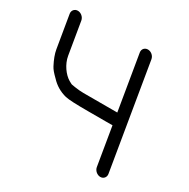

<svg xmlns="http://www.w3.org/2000/svg" viewBox="-158 -619 770 784"><g transform="rotate(30 227.0 -227.0)"><path d="M342.1 -215.5H182.6C170.5 -215.5 156.5 -216.7 140.7 -219.1L124.2 -221.9C123.6 -222.1 117.3 -224.9 108.7 -230C84.5 -244.4 58.6 -278.7 52.4 -316L27.1 -467.5C24.6 -482.5 10.1 -495 -4.9 -495C-20 -495 -30.4 -482.5 -27.9 -467.5L-2.4 -314.7C0.9 -295.1 9.2 -273.1 22.1 -248.5C28.2 -236.8 37.7 -225.9 54.7 -209.4C74.6 -187.9 99.6 -172.8 128.7 -165.7C145.3 -161.8 180.2 -160.5 235.1 -160.5H323.5C335.3 -160.5 342.5 -160.5 351.2 -160.7L381.2 19.5C383.8 34.5 398.3 47 413.3 47C428.4 47 438.8 34.5 436.2 19.5L354.1 -473.5C351.5 -489.1 337.1 -501 322.1 -501C307.1 -501 296.5 -489.1 299.1 -473.5Z"/></g></svg>

Font: MewTooHand
Style: BdLta
Weight: 400
Designer: Mew Too, Robert Jablonski
Version: Version 0.77